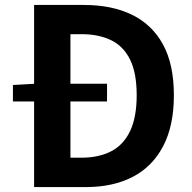

<svg xmlns="http://www.w3.org/2000/svg" viewBox="-20 -761 782 781"><path d="M32.6 -348.2V-415.2L120.7 -420.3H415.4V-348.2ZM118.7 0V-740.8H321.7Q435.3 -740.8 517.1 -700.9Q598.8 -661 643.1 -580Q687.3 -499 687.3 -373.6Q687.3 -249.2 643.4 -165.9Q599.6 -82.6 519.4 -41.3Q439.2 0 329.5 0ZM266.5 -119.6H311.8Q381.3 -119.6 431.8 -145.4Q482.2 -171.3 509.1 -227.7Q536 -284 536 -373.6Q536 -464.1 509.1 -518.6Q482.2 -573.1 431.8 -597.6Q381.3 -622 311.8 -622H266.5Z"/></svg>

Font: Noto Sans TC
Style: Regular
Weight: 100
Designer: Ryoko NISHIZUKA 西塚涼子 (kana, bopomofo & ideographs); Paul D. Hunt (Latin, Greek & Cyrillic); Sandoll Communications 산돌커뮤니
Foundry: Adobe
Version: Version 2.004;hotconv 1.0.118;makeotfexe 2.5.65603